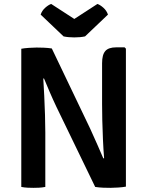

<svg xmlns="http://www.w3.org/2000/svg" viewBox="-20 -922 726 947"><path d="M258 -395.5Q240 -433.5 224.8 -469Q209.5 -504.5 197 -535L193.5 -534.5Q196 -496.5 198.2 -449.5Q200.5 -402.5 202 -355Q203.5 -307.5 203.5 -268.5V0Q187.5 3 172.5 3.8Q157.5 4.5 145 4.5Q133.5 4.5 116.8 3.8Q100 3 85 0V-681.5Q100 -684.5 123.5 -686Q147 -687.5 160.5 -687.5Q174 -687.5 194.8 -686.8Q215.5 -686 235.5 -683L424.5 -288Q443.5 -247 460.2 -208.5Q477 -170 489.5 -141L493.5 -141.5Q490 -184.5 487.8 -233.5Q485.5 -282.5 484.5 -329Q483.5 -375.5 483.5 -410V-610Q483.5 -652.5 499.5 -670.5Q515.5 -688.5 553.5 -688.5H594.5L601 -682V-1.5Q585.5 1.5 562.5 3Q539.5 4.5 524.5 4.5Q509 4.5 489 3.8Q469 3 449.5 0ZM460.5 -902.5Q474 -898 490 -883.8Q506 -869.5 512.5 -850L399.5 -742.5Q376.5 -737.5 346.5 -737.5Q316.5 -737.5 293.5 -742.5L180.5 -850Q187 -869.5 203 -883.8Q219 -898 232.5 -902.5L346.5 -828.5Z"/></svg>

Font: Signika Negative SemiBold
Style: Regular
Weight: 600
Designer: Anna Giedryś
Foundry: Anna Giedryś
Version: Version 2.000; ttfautohint (v1.8.3) -l 8 -r 50 -G 200 -x 9 -